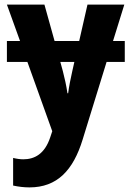

<svg xmlns="http://www.w3.org/2000/svg" viewBox="-20 -569 570 834"><path d="M108 245C228 245 298 171 339 37L443 -300H522V-391H471L520 -549H360L324 -391H217L173 -549H10L67 -391H10V-300H99L207 1L198 28C174 100 130 123 81 123C69 123 53 121 37 117V237C60 242 83 245 108 245ZM273 -164C268 -198 261 -229 253 -260L242 -300H303L294 -260C287 -229 280 -195 276 -164Z"/></svg>

Font: Noto Sans Mono Condensed ExtraBold
Style: Regular
Weight: 800
Width: 3
Designer: Monotype Design Team
Foundry: Monotype Imaging Inc.
Version: Version 2.014